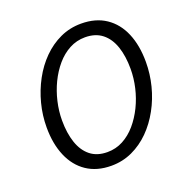

<svg xmlns="http://www.w3.org/2000/svg" viewBox="-123 -781 879 907"><g transform="rotate(-20 316.5 -328.0)"><path d="M286.3 12Q213.7 12 163 -22.1Q112.3 -56.2 85.9 -118.2Q59.5 -180.2 59.5 -262.6Q59.5 -323 74.7 -381.5Q89.8 -440 118 -492Q146.1 -544 185.5 -583.4Q224.8 -622.8 273.8 -645.6Q322.8 -668.3 379.4 -668.3Q452.6 -668.3 503.3 -634.2Q553.9 -600.2 580 -538.5Q606.1 -476.8 606.1 -393.7Q606.1 -333.3 591.2 -274.8Q576.4 -216.3 547.9 -164.3Q519.5 -112.3 480.2 -72.9Q440.8 -33.5 391.8 -10.7Q342.8 12 286.3 12ZM290.7 -55.1Q333.1 -55.1 369.4 -74.5Q405.7 -93.9 434.6 -127.6Q463.5 -161.4 484.4 -204Q505.2 -246.7 516.1 -293.8Q527 -340.9 527 -387.3Q527 -451.4 510.8 -499.5Q494.5 -547.7 460.8 -574.4Q427 -601.2 374.9 -601.2Q332.6 -601.2 296.2 -581.8Q259.9 -562.4 231 -528.7Q202.1 -494.9 181.5 -452.3Q161 -409.6 150.1 -362.5Q139.2 -315.5 139.2 -269.1Q139.2 -204.9 155.5 -156.8Q171.7 -108.7 205.2 -81.9Q238.6 -55.1 290.7 -55.1Z"/></g></svg>

Font: Source Sans 3 VF
Style: Italic
Weight: 200
Italic angle: -11°
Designer: Paul D. Hunt
Foundry: Adobe Systems Incorporated
Version: Version 3.042;hotconv 1.0.118;makeotfexe 2.5.65603